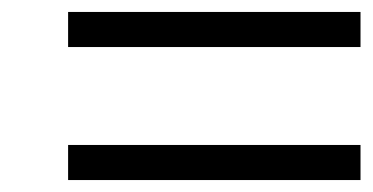

<svg xmlns="http://www.w3.org/2000/svg" viewBox="-20 -409 617 318"><path d="M92.8 -110.8V-168.9H577.1V-110.8ZM92.8 -331.1V-389.2H577.1V-331.1Z"/></svg>

Font: Linguistics Pro
Style: Italic
Weight: 400
Italic angle: -12°
Designer: Stefan Peev, Context Ltd
Foundry: Stefan Peev, Context Ltd
Version: Version 001.000